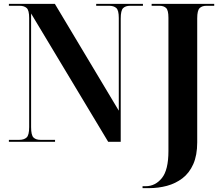

<svg xmlns="http://www.w3.org/2000/svg" viewBox="-20 -734 1129 994"><path d="M718 240V230H734Q784 230 818 188Q852 146 852 48V-642Q852 -681 840 -692.5Q828 -704 806 -704H765V-714H1089V-704H1048Q1026 -704 1013.5 -692Q1001 -680 1001 -639V3Q1001 70 980.5 116Q960 162 924.5 189Q889 216 844.5 228Q800 240 752 240ZM26 0V-10H80Q104 -10 117.5 -22Q131 -34 131 -76V-641Q131 -681 118 -692.5Q105 -704 82 -704H26V-714H264L595 -161V-641Q595 -681 582 -692.5Q569 -704 546 -704H478V-714H720V-704H653Q630 -704 617.5 -692Q605 -680 605 -638V0H540L141 -664V-76Q141 -34 153.5 -22Q166 -10 189 -10H265V0Z"/></svg>

Font: Noto Serif Display SemiCondensed
Style: Bold
Weight: 700
Width: 4
Designer: Monotype Design Team
Foundry: Monotype Imaging Inc.
Version: Version 2.009